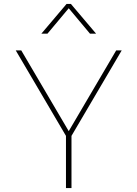

<svg xmlns="http://www.w3.org/2000/svg" viewBox="-20 -955 698 975"><path d="M468 -784H437L329 -913L221 -784H190L318 -935H340ZM570 -699H598L343 -265V0H315V-265L60 -699H88L329 -289Z"/></svg>

Font: Prompt Thin
Style: Regular
Weight: 100
Designer: Katatrad Team
Foundry: CadsonDemak
Version: Version 1.030